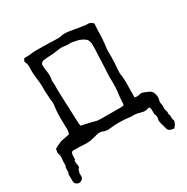

<svg xmlns="http://www.w3.org/2000/svg" viewBox="-150 -630 884 907"><g transform="rotate(-30 291.5 -176.0)"><path d="M545.4 147.5Q526.9 145 520 140.1Q514.2 134.3 512.7 129.4Q500.5 87.9 500.5 78.6Q500.5 73.7 502 69.1Q503.4 64.5 503.4 61Q503.4 55.7 501.5 50.3Q499.5 43 498.5 43V43.9Q498 17.6 497.6 14.6Q496.6 2 488.8 2Q486.8 2 484.9 2.9Q476.1 6.8 467.8 6.8Q459.5 6.8 444.3 2.4Q436.5 0 428.2 -1.5Q425.8 -1.5 422.1 -2.4Q418.5 -3.4 413.6 -3.4Q411.1 -3.4 408.4 -2.9Q405.8 -2.4 401.4 -2.4Q366.7 -7.8 333.5 -7.8Q309.1 -7.8 284.7 -4.9Q278.3 -3.9 272 -3.9Q257.3 -3.9 243.2 -10.3Q237.3 -12.7 231.4 -12.7Q217.8 -12.7 190.9 -4.4Q171.9 1 151.9 1Q144 1 135.7 0Q109.4 -1.5 82.5 -1.5Q75.2 -1.5 72 1.5Q68.8 4.4 67.9 12.2Q66.9 13.2 66.4 34.7Q66.4 42 64.9 42Q64.5 42 63.5 40.5Q61.5 45.9 61.5 51.3Q61.5 54.7 62.5 58.6Q64.9 67.9 64.9 74.2Q64.9 85 58.1 86.9Q56.6 90.3 54.2 100.6L53.7 100.1Q52.2 100.1 52.2 128.9Q51.8 132.8 44.7 139.2Q37.6 145.5 27.8 145.5Q19 145.5 10.3 136.7Q5.4 131.8 5.4 125.5Q5.4 90.8 4.9 86.4Q4.9 84 5.9 81.5Q8.8 80.6 8.8 72.3Q8.8 52.2 9.3 49.8Q13.7 47.4 13.7 36.1L13.2 27.8Q13.2 18.6 14.2 16.6L15.6 -4.4Q15.6 -11.7 13.2 -18.3Q10.7 -24.9 10.7 -31.2Q10.7 -37.6 13.7 -43.5Q12.2 -44.4 12.2 -45.9Q12.2 -50.8 53.2 -67.9Q88.4 -74.7 101.1 -77.6Q106 -89.8 106 -102.1L105.5 -109.4Q105.5 -130.4 104.5 -165.5Q104.5 -203.1 108.4 -226.1Q109.9 -234.4 109.9 -242.2Q109.9 -251.5 107.9 -260.7Q104.5 -305.2 104.5 -314L105 -334Q105 -350.6 99.6 -394Q97.7 -410.6 97.7 -427.2Q97.7 -437.5 98.1 -447.3Q98.1 -451.2 97.9 -455.3Q97.7 -459.5 95.9 -465.1Q94.2 -470.7 90.3 -480.5Q91.8 -483.9 93.8 -487.3Q95.7 -490.7 97.7 -494.6Q129.4 -494.6 142.1 -497.1Q151.4 -498.5 168.9 -498.5Q200.2 -498.5 229.5 -497.6Q265.1 -496.1 277.8 -496.1Q293.9 -496.1 304.2 -498.5Q311 -500.5 319.3 -500.5Q339.4 -500.5 393.6 -490.2Q427.2 -484.4 435.1 -484.4L439.9 -484.9Q451.7 -484.9 462.4 -475.1Q466.8 -474.6 466.8 -466.8Q466.8 -461.9 465.8 -453.1Q464.4 -439.5 464.4 -415.8Q464.4 -392.1 460.4 -358.4Q457 -339.8 457 -320.3L457.5 -294.4Q457.5 -277.8 456.1 -256.3Q453.6 -231 453.1 -206.5Q457.5 -181.2 457.5 -155.3Q457.5 -141.6 457 -128.4Q456.5 -110.4 456.5 -73.7Q463.4 -71.8 469.7 -71.8Q476.6 -71.8 482.4 -73.5Q488.3 -75.2 494.1 -75.2Q502.9 -75.2 533.7 -60.5Q542.5 -55.7 547.4 -45.4Q553.2 -32.2 553.2 -18.1Q553.2 -11.7 551.8 -8.3Q549.3 -2 549.3 5.9L550.3 19.5Q550.3 18.1 551.3 16.6Q552.2 18.6 552.2 33.7Q551.3 38.6 551.3 40.5Q551.3 45.9 555.7 59.6Q556.6 62 556.6 65.4Q556.6 73.2 556.2 78.1Q556.2 80.6 559.6 81.5Q560.1 83 560.1 85L559.6 94.7Q559.6 106.4 563 111.8L563.5 116.2Q563.5 122.1 559.6 126Q559.6 132.3 554.7 137.2Q549.8 142.1 545.4 147.5ZM373 -64.9Q382.8 -64.9 393.1 -66.9L394 -70.3Q395.5 -77.6 395.5 -82L395 -87.9Q395 -90.3 396 -92.8Q397 -112.8 398.9 -123.5Q400.9 -134.3 401.9 -154.8Q402.8 -172.4 402.8 -178.7L402.3 -221.7L404.8 -267.6L408.7 -361.8L409.2 -381.8Q409.2 -395.5 407.7 -400.4Q406.7 -402.3 406.2 -405.3Q404.8 -423.3 372.6 -436.5L364.7 -439.9Q343.8 -443.8 323.2 -448.2Q317.4 -446.8 310.5 -446.8L294.9 -448.2Q284.2 -450.2 273.4 -450.2Q263.2 -450.2 252.9 -448.2Q231.9 -444.3 209.7 -443.6Q187.5 -442.9 167 -439.5Q161.6 -433.1 159.7 -432.4Q157.7 -431.6 157.2 -430.9Q156.7 -430.2 155.8 -422.9Q155.8 -407.7 158.7 -390.6Q161.1 -377.4 161.1 -365.2Q161.1 -351.6 158.2 -338.9V-334.5Q159.7 -322.3 159.7 -309.6L159.2 -290.5Q159.2 -270 161.6 -213.9L162.1 -210.9L166.5 -99.6Q166.5 -97.7 168.9 -85.4L188.5 -81.1Q225.6 -73.2 232.4 -70.8Q248 -65.4 264.2 -65.4Z"/></g></svg>

Font: Kurland
Style: Regular
Weight: 400
Designer: GGBot
Version: 0.22